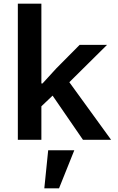

<svg xmlns="http://www.w3.org/2000/svg" viewBox="-20 -760 640 1044"><path d="M242 57H384L301 264H221ZM77 -740H205V-306H211L286 -388L413 -516H562L357 -313L584 0H431L266 -240L205 -182V0H77Z"/></svg>

Font: IBM Plex Mono SmBld
Style: Regular
Weight: 600
Monospace: yes
Designer: Mike Abbink, Paul van der Laan, Pieter van Rosmalen
Foundry: Bold Monday
Version: Version 2.3